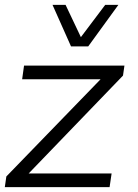

<svg xmlns="http://www.w3.org/2000/svg" viewBox="-31 -770 566 790"><path d="M185.1 -750H238.8L301.8 -617.2L401.9 -750H456.1L332 -579.1H261.2ZM-4.9 -43.9 382.8 -443.8H60.1L67.9 -500H481L475.1 -459L86.9 -56.2H428.2L419.9 0H-11.2Z"/></svg>

Font: Oakes Grotesk
Style: Light Italic
Weight: 300
Designer: Samuel Oakes
Foundry: Samuel Oakes
Version: Version 1.0 | wf-rip DC20170320